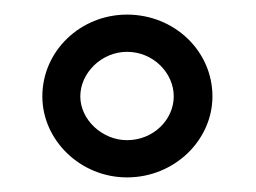

<svg xmlns="http://www.w3.org/2000/svg" viewBox="-20 -810 350 263"><path d="M38 -678C38 -618 90 -567 154 -567C219 -567 271 -618 271 -678C271 -740 219 -790 154 -790C90 -790 38 -740 38 -678ZM90 -678C90 -710 119 -739 154 -739C190 -739 218 -710 218 -678C218 -646 190 -618 154 -618C120 -618 90 -646 90 -678Z"/></svg>

Font: Ampere
Style: SC
Weight: 400
Version: Version 1